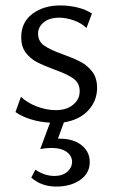

<svg xmlns="http://www.w3.org/2000/svg" viewBox="-20 -443 418 706"><path d="M57 -87Q80 -65 115.5 -51.5Q151 -38 185 -38Q225 -38 249 -58Q273 -78 273 -107Q273 -138 249.5 -154.5Q226 -171 178 -188Q138 -203 115 -215Q92 -227 75 -249Q58 -271 58 -306Q58 -361 99 -392Q140 -423 202 -423Q234 -423 265 -415.5Q296 -408 318 -393L298 -340Q280 -358 251.5 -368Q223 -378 198 -378Q162 -378 141 -361Q120 -344 120 -319Q120 -291 143 -275Q166 -259 212 -243Q253 -228 277.5 -215Q302 -202 319.5 -179Q337 -156 337 -120Q337 -72 304.5 -37Q272 -2 215 7L193 67H200Q250 67 280 91Q310 115 310 153Q310 194 275 218.5Q240 243 187 243Q132 243 95 210L110 181Q144 204 180 204Q210 204 227.5 188.5Q245 173 245 152Q245 130 225 115.5Q205 101 170 101Q148 101 128 105L164 8Q126 6 92.5 -4.5Q59 -15 37 -31Z"/></svg>

Font: QiushuiShotai Bright
Style: Regular
Weight: 400
Designer: Christian Thalmann (Catharsis Fonts)
Version: Version 1.250;